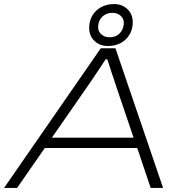

<svg xmlns="http://www.w3.org/2000/svg" viewBox="-25 -923 907 943"><path d="M-5 0 470 -686H542L776 0H715L649 -196H195L59 0ZM230 -247H631L548 -492Q544 -505 538 -522.5Q532 -540 525.5 -559.5Q519 -579 513 -598Q507 -617 502 -632H494Q479 -609 460.5 -581Q442 -553 425.5 -529Q409 -505 400 -492ZM505 -697Q465 -697 439 -722Q413 -747 413 -786Q413 -820 428.5 -846.5Q444 -873 472 -888Q500 -903 535 -903Q575 -903 601 -878Q627 -853 627 -814Q627 -780 611.5 -753.5Q596 -727 568.5 -712Q541 -697 505 -697ZM513 -740Q534 -740 549.5 -749Q565 -758 574 -774.5Q583 -791 583 -811Q583 -832 567 -846Q551 -860 527 -860Q507 -860 491 -851Q475 -842 466 -826Q457 -810 457 -789Q457 -768 473 -754Q489 -740 513 -740Z"/></svg>

Font: Archivo Expanded Thin
Style: Italic
Weight: 250
Width: 7
Italic angle: -10°
Designer: Hector Gatti
Foundry: Omnibus-Type
Version: Version 2.001